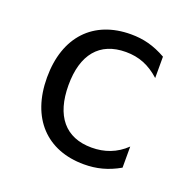

<svg xmlns="http://www.w3.org/2000/svg" viewBox="-106 -671 813 797"><g transform="rotate(20 301.0 -273.0)"><path d="M342.3 14.2C397.5 14.2 446.3 2 498.5 -27.8V-121.1C456.1 -80.1 405.3 -62 348.6 -62C232.4 -62 170.4 -137.7 170.4 -273.4C170.4 -408.2 231.9 -483.9 348.1 -483.9C405.8 -483.9 452.6 -465.3 498.5 -423.8V-518.1C444.8 -548.3 397.5 -560.1 342.8 -560.1C177.7 -560.1 75.7 -452.6 75.7 -272.9C75.7 -93.3 178.2 14.2 342.3 14.2Z"/></g></svg>

Font: Hack
Style: Regular
Weight: 400
Monospace: yes
Designer: Christopher Simpkins
Foundry: Christopher Simpkins
Version: Version 2.010